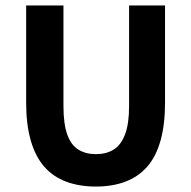

<svg xmlns="http://www.w3.org/2000/svg" viewBox="-20 -673 702 705"><path d="M332 12Q271 12 223 -6Q175 -24 142.5 -61Q110 -98 93 -157Q76 -216 76 -297V-653H213V-284Q213 -218 227 -179Q241 -140 268 -123.5Q295 -107 332 -107Q370 -107 397 -123.5Q424 -140 439 -179Q454 -218 454 -284V-653H586V-297Q586 -216 569.5 -157Q553 -98 520.5 -61Q488 -24 440.5 -6Q393 12 332 12Z"/></svg>

Font: Assistant ExtraLight
Style: Bold
Weight: 700
Version: Version 3.000